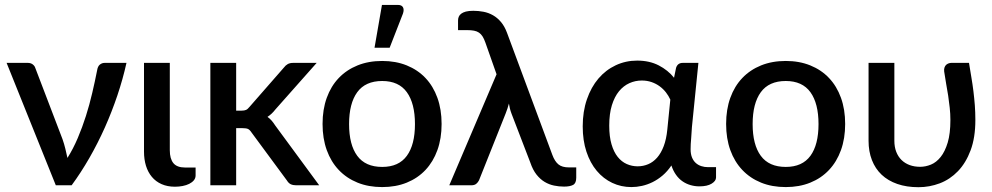

<svg xmlns="http://www.w3.org/2000/svg" viewBox="-20 -772 4135 800"><path d="M507 -510Q492 -442.5 469 -374.2Q446 -306 416.8 -240.5Q387.5 -175 352.5 -114Q317.5 -53 278.5 0H212.5L7.5 -510H95.5Q108 -510 116.2 -503.8Q124.5 -497.5 127 -489L240.5 -192Q247.5 -172 252.2 -152.5Q257 -133 261 -114Q285 -152 304 -196.8Q323 -241.5 338 -288.8Q353 -336 364.2 -384.2Q375.5 -432.5 384.5 -478Q387 -495.5 396 -502.8Q405 -510 416 -510Z M580 -510H687.5V-146Q687.5 -110.5 702.5 -92.2Q717.5 -74 751 -74H795V-41Q795 -29.5 787.8 -20.8Q780.5 -12 768.5 -6Q756.5 0 741 3Q725.5 6 709 6Q677.5 6 653.2 -4.8Q629 -15.5 612.8 -35Q596.5 -54.5 588.2 -81.2Q580 -108 580 -140Z M964 -510V-311H987Q998 -311 1005 -314Q1012 -317 1019.5 -326.5L1162.5 -490Q1170 -500 1179 -505Q1188 -510 1202 -510H1299.5L1127.5 -316Q1112.5 -296.5 1094.5 -285Q1104.5 -278 1112 -269.2Q1119.5 -260.5 1126.5 -249.5L1310 0H1214Q1201 0 1191.8 -4.2Q1182.5 -8.5 1175.5 -20L1028 -220Q1020.5 -231.5 1013 -234.8Q1005.5 -238 990.5 -238H964V0H856.5V-510Z M1572.5 -518Q1629 -518 1674.8 -499.5Q1720.5 -481 1752.8 -447Q1785 -413 1802.5 -364.5Q1820 -316 1820 -255.5Q1820 -195 1802.5 -146.5Q1785 -98 1752.8 -63.8Q1720.5 -29.5 1674.8 -11Q1629 7.5 1572.5 7.5Q1515.5 7.5 1469.8 -11Q1424 -29.5 1391.5 -63.8Q1359 -98 1341.5 -146.5Q1324 -195 1324 -255.5Q1324 -316 1341.5 -364.5Q1359 -413 1391.5 -447Q1424 -481 1469.8 -499.5Q1515.5 -518 1572.5 -518ZM1572.5 -76.5Q1641.5 -76.5 1675.2 -122.8Q1709 -169 1709 -255Q1709 -341 1675.2 -387.8Q1641.5 -434.5 1572.5 -434.5Q1502.5 -434.5 1468.5 -387.8Q1434.5 -341 1434.5 -255Q1434.5 -169 1468.5 -122.8Q1502.5 -76.5 1572.5 -76.5ZM1540.5 -573 1571.5 -751.5H1638Q1653.5 -751.5 1659 -741.8Q1664.5 -732 1659 -715.5L1603.5 -573Z M2381 -74.5V-31.5Q2381 -8.5 2367.8 -1.5Q2354.5 5.5 2330 5.5Q2309 5.5 2288.5 1.2Q2268 -3 2249.5 -14Q2231 -25 2215.5 -44.5Q2200 -64 2189.5 -95L2111.5 -298Q2107 -310 2104.5 -320.2Q2102 -330.5 2100.5 -340.5Q2098 -330.5 2094.5 -320.2Q2091 -310 2087 -299.5L1976 -21Q1972 -12.5 1964.5 -6.2Q1957 0 1944 0H1852L2049 -462.5L2002.5 -594.5Q1997 -610 1990.8 -620Q1984.5 -630 1975.8 -636Q1967 -642 1955 -644.2Q1943 -646.5 1926 -646.5H1888.5V-686.5Q1888.5 -695 1891.5 -702.2Q1894.5 -709.5 1901.8 -715Q1909 -720.5 1921.2 -723.8Q1933.5 -727 1952.5 -727Q1973.5 -727 1994.5 -723Q2015.5 -719 2034 -708.5Q2052.5 -698 2067.5 -680.2Q2082.5 -662.5 2092.5 -635.5L2281.5 -126.5Q2291.5 -99.5 2306.8 -87Q2322 -74.5 2350.5 -74.5Z M2773 -357Q2766 -372.5 2754.8 -387Q2743.5 -401.5 2728.5 -412.5Q2713.5 -423.5 2694.8 -430Q2676 -436.5 2654 -436.5Q2627 -436.5 2602.5 -425.5Q2578 -414.5 2559.2 -391.8Q2540.5 -369 2529.5 -333.5Q2518.5 -298 2518.5 -248.5Q2518.5 -203 2528 -170.8Q2537.5 -138.5 2553.8 -118.2Q2570 -98 2591.5 -88.5Q2613 -79 2637 -79Q2660 -79 2680.8 -87.8Q2701.5 -96.5 2718 -115.2Q2734.5 -134 2745.5 -163Q2756.5 -192 2760.5 -232.5ZM2963.5 -75.5V-32.5Q2963.5 -18 2945.2 -6.8Q2927 4.5 2894 4.5Q2875 4.5 2857 -0.8Q2839 -6 2823.8 -16.5Q2808.5 -27 2796.8 -43.5Q2785 -60 2777.5 -82.5Q2761 -58 2741 -41Q2721 -24 2699.2 -13.2Q2677.5 -2.5 2655 2.5Q2632.5 7.5 2611 7.5Q2568 7.5 2531 -10Q2494 -27.5 2466.5 -60.2Q2439 -93 2423.5 -139.8Q2408 -186.5 2408 -245.5Q2408 -307.5 2425.5 -358.2Q2443 -409 2473.5 -444.8Q2504 -480.5 2545.5 -500Q2587 -519.5 2635 -519.5Q2686 -519.5 2724.8 -499.5Q2763.5 -479.5 2788.5 -448L2797 -489.5Q2803.5 -510 2825 -510H2890L2863 -242.5Q2862 -218.5 2859.8 -194.8Q2857.5 -171 2857.5 -150Q2857.5 -130.5 2863.2 -116.2Q2869 -102 2879 -93Q2889 -84 2902.2 -79.8Q2915.5 -75.5 2930.5 -75.5Z M3254 -518Q3310.5 -518 3356.2 -499.5Q3402 -481 3434.2 -447Q3466.5 -413 3484 -364.5Q3501.5 -316 3501.5 -255.5Q3501.5 -195 3484 -146.5Q3466.5 -98 3434.2 -63.8Q3402 -29.5 3356.2 -11Q3310.5 7.5 3254 7.5Q3197 7.5 3151.2 -11Q3105.5 -29.5 3073 -63.8Q3040.5 -98 3023 -146.5Q3005.5 -195 3005.5 -255.5Q3005.5 -316 3023 -364.5Q3040.5 -413 3073 -447Q3105.5 -481 3151.2 -499.5Q3197 -518 3254 -518ZM3254 -76.5Q3323 -76.5 3356.8 -122.8Q3390.5 -169 3390.5 -255Q3390.5 -341 3356.8 -387.8Q3323 -434.5 3254 -434.5Q3184 -434.5 3150 -387.8Q3116 -341 3116 -255Q3116 -169 3150 -122.8Q3184 -76.5 3254 -76.5Z M4017.5 -510Q4022.5 -478.5 4027.5 -449.2Q4032.5 -420 4036 -391.2Q4039.5 -362.5 4041.8 -333.2Q4044 -304 4044 -272Q4044 -198.5 4024.2 -145.8Q4004.5 -93 3971.5 -58.8Q3938.5 -24.5 3895.8 -8.2Q3853 8 3807 8Q3757.5 8 3718.8 -5.5Q3680 -19 3653.5 -44Q3627 -69 3613 -105Q3599 -141 3599 -185.5V-510H3706.5V-185.5Q3706.5 -160 3714.2 -139.8Q3722 -119.5 3736.2 -105.5Q3750.5 -91.5 3770.2 -84.2Q3790 -77 3814 -77Q3836.5 -77 3859 -86.2Q3881.5 -95.5 3899.5 -118Q3917.5 -140.5 3928.8 -178Q3940 -215.5 3940 -272Q3940 -297.5 3937.2 -322.8Q3934.5 -348 3930.8 -373Q3927 -398 3922.2 -423.5Q3917.5 -449 3914 -474.5Q3913 -484 3915.5 -491Q3918 -498 3922.5 -502Q3927 -506 3932.8 -508Q3938.5 -510 3944 -510Z"/></svg>

Font: Lato 2
Style: Regular
Weight: 600
Designer: Lukasz Dziedzic with Adam Twardoch and Botio Nikoltchev
Foundry: tyPoland Lukasz Dziedzic
Version: Version 2.015; 2015-08-06; http://www.latofonts.com/